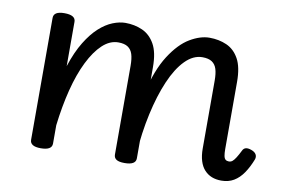

<svg xmlns="http://www.w3.org/2000/svg" viewBox="-62 -622 1089 742"><g transform="rotate(10 482.0 -251.0)"><path d="M845 17Q824 17 807.5 10.5Q791 4 778.5 -9.5Q766 -23 759.5 -44Q753 -65 753 -93V-359Q753 -387 747.5 -404.5Q742 -422 728.5 -431Q715 -440 691 -440Q655 -440 623.5 -408Q592 -376 567.5 -319Q543 -262 526.5 -187Q510 -112 504 -26H471Q471 -168 493.5 -263.5Q516 -359 552 -415Q588 -471 628.5 -495Q669 -519 705 -519Q742 -519 772.5 -505.5Q803 -492 821 -459.5Q839 -427 839 -369V-106Q839 -89 841 -79Q843 -69 848 -65Q853 -61 861 -61Q869 -61 875 -66Q881 -71 888 -82Q895 -93 904 -111Q908 -120 916.5 -122.5Q925 -125 939 -120Q953 -115 958 -106Q963 -97 959 -86Q947 -55 931 -31.5Q915 -8 894 4.5Q873 17 845 17ZM136 15Q115 15 104.5 8.5Q94 2 94 -11V-489Q94 -502 104.5 -508.5Q115 -515 136 -515Q158 -515 169 -508.5Q180 -502 180 -489V-315Q199 -373 223 -412Q247 -451 273 -474.5Q299 -498 325.5 -508.5Q352 -519 375 -519Q411 -519 441.5 -505.5Q472 -492 490.5 -459.5Q509 -427 509 -369V-11Q509 2 498 8.5Q487 15 465 15Q443 15 433 8.5Q423 2 423 -11V-359Q423 -387 417.5 -404.5Q412 -422 398.5 -431Q385 -440 361 -440Q328 -440 299 -413Q270 -386 246 -337.5Q222 -289 205.5 -224Q189 -159 180 -83V-11Q180 2 169 8.5Q158 15 136 15Z"/></g></svg>

Font: Playwrite FR Moderne
Style: Regular
Weight: 400
Designer: Veronika Burian, José Scaglione
Foundry: TypeTogether
Version: Version 1.002